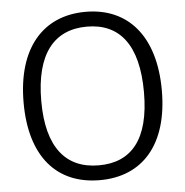

<svg xmlns="http://www.w3.org/2000/svg" viewBox="-53 -804 836 866"><g transform="rotate(-5 364.5 -371.0)"><path d="M365 10C559 10 678 -125 678 -369C678 -615 558 -752 366 -752C172 -752 52 -614 52 -368C52 -124 169 10 365 10ZM366 -57C218 -57 132 -156 132 -368C132 -583 218 -685 366 -685C513 -685 597 -584 597 -368C597 -155 514 -57 366 -57Z"/></g></svg>

Font: Cheyenne Sans Light
Style: Regular
Weight: 300
Designer: The Public Sans project authors (U.S. Web Design System), Libre Franklin designed by Pablo Impallari and Rodrigo Fuenzal
Foundry: The Cheyenne Sans Project Authors
Version: Version 2.007